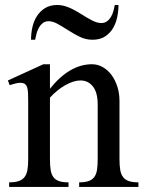

<svg xmlns="http://www.w3.org/2000/svg" viewBox="-20 -738 575 758"><path d="M102.5 -581.1Q102.5 -606 107.9 -630.4Q113.3 -654.8 125.7 -674.3Q138.2 -693.8 158 -706.1Q177.7 -718.3 206.5 -718.3Q219.7 -718.3 231.9 -715.1Q244.1 -711.9 255.9 -706.8Q267.6 -701.7 279.1 -695.1Q290.5 -688.5 301.8 -681.6Q323.7 -667.5 343.8 -657.2Q363.8 -647 379.9 -647Q393.6 -647 402.8 -654.1Q412.1 -661.1 418.2 -671.6Q424.3 -682.1 427.7 -694.6Q431.2 -707 433.1 -718.3H447.8Q447.8 -694.3 442.6 -669.9Q437.5 -645.5 425.5 -625.7Q413.6 -606 393.8 -593.5Q374 -581.1 345.2 -581.1Q318.8 -581.1 295.7 -592.3Q272.5 -603.5 250.5 -617.7Q228.5 -631.8 208.5 -643.1Q188.5 -654.3 171.9 -654.3Q158.2 -654.3 148.9 -647Q139.6 -639.6 133.5 -628.7Q127.4 -617.7 124 -604.7Q120.6 -591.8 118.7 -581.1ZM91.3 -333Q91.3 -353.5 90.8 -368.2Q90.3 -382.8 87.4 -392.3Q84.5 -401.9 78.1 -406.5Q71.8 -411.1 60.1 -411.1Q51.8 -411.1 42 -408.7Q32.2 -406.2 18.1 -401.9L11.2 -420.4L151.4 -484.4H177.2V-387.7Q254.9 -484.4 343.3 -484.4Q365.7 -484.4 385.5 -473.1Q405.3 -461.9 419.9 -442.4Q434.6 -422.9 443.1 -396.5Q451.7 -370.1 451.7 -339.8V-109.9Q451.7 -85 454.6 -67.6Q457.5 -50.3 465.6 -39.3Q473.6 -28.3 488.3 -23.2Q502.9 -18.1 526.4 -18.1V0H292.5V-18.1Q315.9 -18.1 330.1 -23.2Q344.2 -28.3 352.3 -39.3Q360.4 -50.3 363 -67.6Q365.7 -85 365.7 -109.9V-325.2Q365.7 -372.6 346.9 -396.5Q328.1 -420.4 297.9 -420.4Q284.2 -420.4 268.8 -415.5Q253.4 -410.6 237.5 -401.6Q221.7 -392.6 206.3 -380.1Q190.9 -367.7 177.2 -352.5V-109.9Q177.2 -85 179.9 -67.6Q182.6 -50.3 190.4 -39.3Q198.2 -28.3 212.6 -23.2Q227.1 -18.1 250.5 -18.1V0H16.1V-18.1Q39.6 -18.1 54.2 -23.2Q68.8 -28.3 77.1 -39.3Q85.4 -50.3 88.4 -67.6Q91.3 -85 91.3 -109.9Z"/></svg>

Font: Khmer Busra Bunong
Style: Regular
Weight: 400
Designer: D. Kanjahn
Version: Version 7.100; 2014